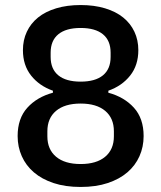

<svg xmlns="http://www.w3.org/2000/svg" viewBox="-20 -730 640 762"><path d="M300 12Q239 12 192.5 -3.5Q146 -19 114.5 -46Q83 -73 66.5 -110Q50 -147 50 -190Q50 -260 88.5 -302.5Q127 -345 190 -362V-370Q136 -389 103.5 -430Q71 -471 71 -531Q71 -571 86.5 -604Q102 -637 131 -660.5Q160 -684 203 -697Q246 -710 300 -710Q354 -710 397 -697Q440 -684 469 -660.5Q498 -637 513.5 -604Q529 -571 529 -531Q529 -471 496.5 -430Q464 -389 410 -370V-362Q473 -345 511.5 -302.5Q550 -260 550 -190Q550 -147 533.5 -110Q517 -73 485.5 -46Q454 -19 407.5 -3.5Q361 12 300 12ZM300 -79Q363 -79 397.5 -108Q432 -137 432 -189V-209Q432 -261 397.5 -290Q363 -319 300 -319Q237 -319 202.5 -290Q168 -261 168 -209V-189Q168 -137 202.5 -108Q237 -79 300 -79ZM300 -406Q358 -406 388.5 -431Q419 -456 419 -504V-521Q419 -569 388.5 -594Q358 -619 300 -619Q242 -619 211.5 -594Q181 -569 181 -521V-504Q181 -456 211.5 -431Q242 -406 300 -406Z"/></svg>

Font: IBM Plex Thai Medium
Style: Regular
Weight: 500
Designer: Mike Abbink, Paul van der Laan, Pieter van Rosmalen, Ben Mitchell, Mark Frömberg
Foundry: Bold Monday
Version: Version 1.0